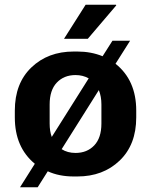

<svg xmlns="http://www.w3.org/2000/svg" viewBox="-20 -740 642 816"><path d="M474 -717 353 -575H252L344 -720H473ZM471 -469Q559 -399 559 -270V-241Q559 -125 488.5 -57.5Q418 10 309 10H293Q231 10 183 -12L140 56H65L128 -44Q43 -114 43 -241V-270Q43 -386 113.5 -453.5Q184 -521 293 -521H309Q367 -521 416 -501L458 -567H533ZM191 -215Q191 -182 200 -158L357 -407Q332 -421 301 -421Q252 -421 221.5 -389Q191 -357 191 -296ZM411 -215V-296Q411 -330 400 -357L242 -106Q267 -90 301 -90Q350 -90 380.5 -122Q411 -154 411 -215Z"/></svg>

Font: Chivo
Style: Bold
Weight: 700
Designer: Hector Gatti
Foundry: Omnibus-Type
Version: Version 1.007;PS 001.007;hotconv 1.0.88;makeotf.lib2.5.64775